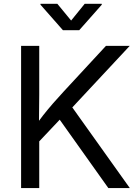

<svg xmlns="http://www.w3.org/2000/svg" viewBox="-20 -962 712 982"><path d="M151.4 -208V-307.1Q176.3 -341.3 200.9 -372.6Q225.6 -403.8 251.5 -433.6Q277.3 -463.4 304.7 -492.7L522 -727.5H643.6L333 -394.5L328.1 -395ZM87.9 0V-727.5H180.7V-478.5L179.2 -321.8L180.7 -276.4V0ZM534.2 0 271 -370.1 328.6 -442.4 644 0ZM273.4 -942.4 343.8 -856.9 413.1 -942.4H500.5V-938L385.3 -807.6H301.8L187 -938V-942.4Z"/></svg>

Font: Atlassian Sans
Style: Regular
Weight: 400
Designer: Rasmus Andersson
Foundry: Modifications by Atlassian Pty Ltd, manufactured by rsms
Version: Version 4.001;git-9221beed3